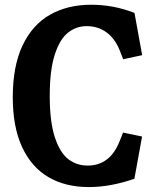

<svg xmlns="http://www.w3.org/2000/svg" viewBox="-20 -762 660 794"><path d="M32.8 -360.2Q32.8 -488.2 73.2 -573.9Q113.8 -659.5 186.6 -701Q259.4 -742.4 357.3 -742.4Q401.8 -742.4 446 -734.4Q490.2 -726.4 536.2 -708.5L567.9 -533.9L489.4 -517L475.5 -552.6Q455.4 -603.3 419.6 -628.8Q383.8 -654.2 337.6 -653.9Q295.6 -653.7 261.8 -627.4Q227.9 -601.2 206.8 -537.1Q185.7 -473.1 185.7 -365.7Q185.7 -257.9 207 -193.8Q228.2 -129.7 263 -103.4Q297.8 -77.2 341.8 -77.3Q387.8 -77 421.2 -102.1Q454.6 -127.2 474.7 -178.2L489 -213.8L567.5 -197.3L535.8 -22.8Q488.2 -6.2 440.9 2.7Q393.6 11.6 346.5 11.6Q250.8 11.6 180.5 -29.4Q110.2 -70.4 71.5 -153.6Q32.8 -236.8 32.8 -360.2Z"/></svg>

Font: Monaspace Xenon Var
Style: Regular
Weight: 400
Designer: Riley Cran and the Lettermatic Team
Version: Version 1.000 (Monaspace Xenon Var)